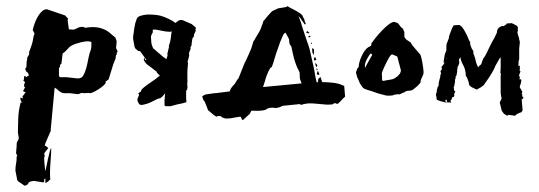

<svg xmlns="http://www.w3.org/2000/svg" viewBox="-20 -334 1745 622"><path d="M65 -115Q66 -117 66 -127Q66 -137 68 -140V-147L73 -155Q75 -158 74.5 -163Q74 -168 76 -170L79 -178Q80 -180 83 -189.5Q86 -199 86 -201L89 -217L92 -225L86 -237Q88 -246 92 -257.5Q96 -269 102 -279.5Q108 -290 115.5 -297Q123 -304 132 -304L191 -284L201 -273L199 -270L203 -239Q207 -239 210 -238.5Q213 -238 216 -238Q222 -238 229.5 -242.5Q237 -247 247 -247Q251 -247 252 -246L256 -244Q260 -244 264.5 -245Q269 -246 275 -246Q295 -247 310.5 -241.5Q326 -236 335 -228L354 -212L358 -200L356 -178L361 -168L358 -162V-156H356L354 -143L347 -126L332 -77L320 -68H323Q323 -64 316.5 -58Q310 -52 301 -46Q292 -40 283.5 -36Q275 -32 271 -32L267 -33L251 -32L247 -33Q242 -33 239 -31Q236 -29 231 -29L207 -32H190Q179 -32 170.5 -40Q162 -48 157 -50L144 89Q145 89 145 90Q145 91 144 91.5Q143 92 143 93L127 130Q127 132 126 134Q125 136 125 138Q128 138 132 141.5Q136 145 136 146L123 163Q123 165 124 167.5Q125 170 125 172Q123 174 123 180Q123 182 123.5 188Q124 194 124.5 201Q125 208 126 214Q127 220 127 221Q127 221 129.5 209Q132 197 135 183Q138 169 141 157.5Q144 146 146 146Q146 163 144 185.5Q142 208 142 228Q142 241 143 246Q143 248 136 253.5Q129 259 127 259V244Q122 247 123 251Q124 255 121 257L90 252Q79 253 75 256Q71 259 71 261Q72 262 72 262L61 268Q55 265 50 261Q45 258 41 255Q37 252 36 250L30 219V218Q30 206 32 196.5Q34 187 34 173L36 171L32 162L34 138V132Q34 127 37.5 122Q41 117 41 113L38 96Q38 78 39 50.5Q40 23 47 -2H52Q46 -6 46 -18L54 -15V-17Q53 -18 53 -22Q55 -24 57 -27Q59 -30 63 -35L54 -39Q56 -40 57.5 -44.5Q59 -49 62 -49Q60 -51 59 -52.5Q58 -54 58 -57Q58 -60 59 -63L61 -66Q60 -71 55 -73Q58 -75 58 -81.5Q58 -88 60 -88H61L66 -84Q68 -88 69.5 -87Q71 -86 73 -89Q73 -97 67.5 -100.5Q62 -104 62 -113ZM174 -84H195L230 -80H233Q244 -80 249.5 -89Q255 -98 259 -112Q263 -126 266 -143Q269 -160 275 -175Q276 -182 276 -183.5Q276 -185 276 -190V-198Q270 -200 267 -200H260Q260 -200 255 -199.5Q250 -199 242 -197Q234 -195 225 -192Q216 -189 208 -184Q206 -183 197.5 -173.5Q189 -164 183 -161L179 -128L174 -123L175 -120L171 -112V-88Z M535 -226Q535 -225 535 -223Q534 -220 534 -215Q533 -207 530 -194L529 -192L528 -189Q527 -186 527 -183L528 -182L527 -180L522 -159L523 -155L519 -142Q517 -143 514 -146Q506 -151 498 -159Q489 -166 483 -172Q480 -174 478 -176L477 -177L476 -178Q470 -191 470 -200Q469 -210 469 -216L470 -219L471 -221L472 -224L475 -229V-230Q475 -231 475 -235V-238Q479 -238 485 -238L501 -235L517 -232Q525 -231 531 -231Q532 -231 536 -232H537ZM615 -244 601 -256 571 -269H570Q562 -271 554 -264Q552 -262 550 -261L549 -260H548Q539 -267 526 -273Q512 -280 500 -283Q493 -285 482 -286Q470 -287 458 -287Q445 -286 436 -283Q424 -280 422 -270L420 -264L418 -258Q414 -238 413 -227Q411 -217 411 -210Q412 -204 413 -198Q414 -193 416 -182L417 -180L418 -178L420 -175H421L426 -170L433 -168L434 -169V-168L455 -139L450 -140V-142Q449 -146 447 -146H446Q446 -144 447 -141H445L449 -134Q451 -130 457 -125Q463 -121 469 -116Q476 -110 482 -106Q485 -104 487 -102L488 -101V-100V-99Q493 -93 498 -89L490 -83Q483 -77 484 -78Q459 -61 450 -54Q441 -47 439 -44Q437 -41 437 -39Q437 -37 428 -32Q431 -27 430 -24L427 -18Q425 -14 425 -10Q425 -6 430 2Q434 8 445 5Q456 3 467 -2Q478 -7 487 -12Q497 -17 498 -15Q507 -21 512 -28L515 -32L513 -9V8Q515 9 517 10H521H527H533L544 7L555 4L570 1Q578 -1 584 -3L583 -15Q583 -25 583 -32Q583 -35 583 -38V-40L586 -43V-44Q588 -50 587 -57Q586 -63 587 -68Q588 -70 587 -74V-76Q587 -78 587 -81Q587 -87 587 -98Q587 -109 589 -128V-129V-130L588 -131V-134Q588 -137 590 -142Q593 -152 593 -158L592 -162L593 -164L594 -167L597 -174L598 -178H596Q597 -181 599 -184Q600 -188 601 -189V-195L602 -200Q603 -203 602 -204L604 -209L601 -210V-211L604 -210L608 -216L609 -224L610 -225V-226L611 -227Q611 -228 612 -230Q614 -233 614 -235V-236L613 -238ZM535 -223Q534 -220 534 -215Q533 -207 530 -194L529 -192L528 -189Q527 -186 527 -183L528 -182L527 -180L522 -159L523 -155L519 -142Q517 -143 514 -146Q506 -151 498 -159Q489 -166 483 -172Q480 -174 478 -176L477 -177L476 -178Q470 -191 470 -200Q469 -210 469 -216L470 -219L471 -221L472 -224L475 -229V-230Q475 -231 475 -235V-238Q479 -238 485 -238L501 -235L517 -232Q525 -231 531 -231Q532 -231 536 -232H537L535 -226Q535 -225 535 -223ZM601 -256 571 -269H570Q562 -271 554 -264Q552 -262 550 -261L549 -260H548Q539 -267 526 -273Q512 -280 500 -283Q493 -285 482 -286Q470 -287 458 -287Q445 -286 436 -283Q424 -280 422 -270L420 -264L418 -258Q414 -238 413 -227Q411 -217 411 -210Q412 -204 413 -198Q414 -193 416 -182L417 -180L418 -178L420 -175H421L426 -170L433 -168L434 -169V-168L455 -139L450 -140V-142Q449 -146 447 -146H446Q446 -144 447 -141H445L449 -134Q451 -130 457 -125Q463 -121 469 -116Q476 -110 482 -106Q485 -104 487 -102L488 -101V-100V-99Q493 -93 498 -89L490 -83Q483 -77 484 -78Q459 -61 450 -54Q441 -47 439 -44Q437 -41 437 -39Q437 -37 428 -32Q431 -27 430 -24L427 -18Q425 -14 425 -10Q425 -6 430 2Q434 8 445 5Q456 3 467 -2Q478 -7 487 -12Q497 -17 498 -15Q507 -21 512 -28L515 -32L513 -9V8Q515 9 517 10H521H527H533L544 7L555 4L570 1Q578 -1 584 -3L583 -15Q583 -25 583 -32Q583 -35 583 -38V-40L586 -43V-44Q588 -50 587 -57Q586 -63 587 -68Q588 -70 587 -74V-76Q587 -78 587 -81Q587 -87 587 -98Q587 -109 589 -128V-129V-130L588 -131V-134Q588 -137 590 -142Q593 -152 593 -158L592 -162L593 -164L594 -167L597 -174L598 -178H596Q597 -181 599 -184Q600 -188 601 -189V-195L602 -200Q603 -203 602 -204L604 -209L601 -210V-211L604 -210L608 -216L609 -224L610 -225V-226L611 -227Q611 -228 612 -230Q614 -233 614 -235V-236L613 -238L615 -244Z M832 -52 838 -70Q843 -91 854 -111Q856 -115 859 -116Q861 -117 862 -121Q864 -125 869 -143Q874 -160 881 -179Q887 -198 894 -213Q900 -228 905 -228L915 -210Q917 -206 917 -200Q917 -193 919 -190L924 -183Q928 -162 933 -143Q939 -123 943 -115L949 -103Q951 -101 951 -90Q951 -78 953 -75L957 -64L948 -63ZM1095 -56Q1093 -56 1089 -58Q1077 -64 1058 -66Q1042 -68 1024 -68L1021 -76Q1021 -78 1020 -79L1018 -85L1011 -78L1010 -68L1006 -67Q1001 -86 999 -102Q996 -119 991 -139L983 -175L979 -188L974 -202L964 -232L959 -247L955 -261Q950 -274 947 -282L955 -273Q955 -271 961 -264Q966 -257 967 -255L971 -256Q967 -264 965 -274H964Q961 -281 959 -285L952 -291Q948 -294 939 -299Q931 -303 916 -311L912 -314L906 -311L881 -307L862 -298L861 -297L860 -296Q858 -294 856 -292L847 -282L838 -271Q833 -266 833 -265Q833 -262 829 -253Q826 -243 821 -233L809 -213Q804 -203 801 -200Q798 -189 794 -177L784 -154Q779 -142 772 -129L753 -81Q748 -75 745 -70Q743 -64 732 -53Q727 -47 724 -38L717 -37L693 -34Q681 -32 674 -32L646 -28Q645 -28 640 -25Q635 -23 635 -20L636 -19L639 -9Q641 -9 643 -5Q645 1 648 7Q651 15 654 23Q660 28 666 33Q672 39 681 44H682L683 43Q683 43 685 42Q689 42 695 42Q697 44 699 46Q707 50 715 50Q726 50 739 47Q751 45 758 44Q761 44 762 49Q764 55 767 55L789 35L794 25Q800 24 809 25Q822 25 830 24Q839 23 843 20Q848 16 856 15H865Q870 16 874 16Q882 15 889 12Q896 8 904 8L953 3V6Q960 5 965 3Q971 2 978 1Q983 1 993 1Q1004 2 1016 3Q1028 4 1039 5Q1050 5 1058 4L1060 2Q1065 0 1065 0L1069 1Q1071 3 1072 3Q1077 1 1084 -7Q1091 -15 1098 -21ZM981 -213H983Q986 -215 986 -217Q986 -218 985 -218Q979 -218 979 -214Q979 -213 981 -213ZM983 -227 975 -234 972 -228 978 -226ZM989 -197 987 -191 991 -193ZM1005 -106 1009 -108 1006 -114ZM1010 -91 1015 -93 1010 -105 1006 -95ZM1005 -116 1008 -122 1006 -126 1000 -130ZM1005 -140 1002 -148H998L997 -138ZM992 -164 996 -156 997 -161V-175L991 -178Z M1136 -107Q1136 -109 1137 -110.5Q1138 -112 1139 -114L1142 -117Q1142 -131 1151.5 -152Q1161 -173 1173 -181L1181 -185Q1183 -186 1183 -189.5Q1183 -193 1184 -195L1188 -200Q1196 -211 1206 -222.5Q1216 -234 1225.5 -243Q1235 -252 1243 -257.5Q1251 -263 1257 -263Q1259 -263 1260.5 -262Q1262 -261 1269 -259L1280 -245Q1284 -244 1287 -237L1290 -230V-214L1293 -210Q1295 -208 1296 -206.5Q1297 -205 1299 -204L1311 -196Q1312 -192 1317 -186Q1322 -180 1327 -174L1341 -158Q1343 -155 1345 -147Q1347 -139 1348.5 -130Q1350 -121 1351 -113.5Q1352 -106 1352 -103V-95L1343 -74L1342 -66L1332 -55L1317 -43Q1312 -40 1304 -40Q1296 -40 1290 -35L1282 -32Q1276 -28 1272 -28Q1271 -28 1270.5 -28.5Q1270 -29 1269 -29L1257 -27Q1253 -24 1240 -24Q1233 -24 1229 -25L1206 -31L1183 -39Q1169 -43 1161.5 -46Q1154 -49 1145 -66Q1143 -71 1141 -76Q1139 -81 1137 -84L1133 -100ZM1218 -73 1223 -72Q1231 -74 1242 -75.5Q1253 -77 1258 -80L1268 -87L1276 -96L1279 -105L1267 -151L1250 -158L1247 -156Q1245 -155 1241 -148.5Q1237 -142 1232.5 -133Q1228 -124 1223.5 -114Q1219 -104 1217 -97ZM1181 -161Q1176 -156 1169 -143Q1162 -130 1162 -120Q1162 -116 1163 -114L1165 -119L1181 -148Q1185 -154 1186 -157Z M1428 -142H1427L1428 -148V-149ZM1675 -21H1671L1672 -26L1671 -31H1669L1670 -32Q1672 -33 1672 -36V-37L1664 -51V-54L1665 -57V-59H1666L1669 -72L1668 -77H1663V-78L1665 -87L1661 -85Q1662 -87 1662 -92L1666 -102V-103L1664 -105L1663 -106L1665 -114L1663 -113L1664 -115V-121H1659L1660 -128V-136V-137L1661 -138L1662 -142V-177L1664 -196Q1664 -197 1664 -199Q1663 -201 1662 -206Q1661 -210 1661 -213L1660 -214V-215L1658 -221L1657 -226L1656 -229L1658 -236L1657 -240L1658 -243Q1658 -249 1650 -253Q1643 -257 1638 -259L1622 -258L1619 -254Q1616 -253 1614 -251Q1613 -249 1612 -249Q1611 -250 1610 -250H1609Q1601 -249 1595 -243Q1590 -238 1590 -230V-229Q1585 -219 1582 -212L1574 -198L1566 -182Q1563 -175 1556 -161L1550 -150L1546 -145L1541 -133Q1541 -128 1537 -124Q1532 -121 1529 -116Q1524 -125 1522 -133Q1520 -144 1516 -155L1514 -159L1513 -170L1509 -175L1505 -185Q1503 -190 1503 -195V-200H1501Q1493 -221 1484 -236Q1474 -253 1466 -253L1450 -252L1449 -251Q1445 -245 1440 -231Q1434 -217 1434 -210L1427 -192Q1426 -188 1426 -180V-170Q1421 -161 1420 -152Q1418 -142 1417 -133V-131L1420 -132V-131Q1420 -130 1419 -129Q1418 -127 1416 -124Q1412 -119 1410 -117L1412 -110L1410 -108L1409 -106Q1407 -105 1407 -103L1409 -96L1407 -92L1406 -85V-84L1404 -77Q1403 -74 1402 -69Q1401 -64 1401 -62V-57L1398 -52L1396 -45L1395 -42V-37V-36Q1394 -35 1394 -33Q1392 -29 1392 -27V-26L1393 -24Q1393 -22 1394 -19Q1394 -12 1396 -10H1397L1408 -6L1428 -1L1424 -5L1423 -6V-7V-10L1426 -12L1429 -2H1442L1439 -7L1443 -12L1445 -19L1450 -20L1452 -24L1451 -28L1455 -38L1451 -41L1450 -52L1445 -49L1451 -53L1454 -68V-74Q1454 -78 1456 -80V-86L1459 -90Q1459 -92 1460 -96Q1461 -100 1461 -102V-107L1462 -112V-117L1464 -119L1468 -130L1467 -142Q1468 -144 1470 -146L1471 -150Q1473 -137 1479 -126Q1489 -109 1489 -88V-87L1492 -85L1498 -69Q1499 -59 1502 -56Q1505 -53 1513 -49Q1521 -45 1525 -44H1527V-46L1528 -47V-46V-45V-46H1529Q1531 -48 1536 -50Q1545 -56 1547 -58L1556 -71Q1565 -83 1573 -97Q1581 -110 1585 -121L1601 -149L1602 -143V-132V-115L1601 -98V-97L1603 -96L1602 -89V-53V-33Q1603 -23 1605 -15L1599 -2L1605 23V24L1612 34L1624 42V39Q1626 39 1627 38L1648 41L1652 38V37H1653L1654 36Q1656 35 1660 33Q1664 31 1667 30H1668H1669H1670V28L1671 27L1673 23L1670 -12L1675 -15Z"/></svg>

Font: East Sea Dokdo Cyrillic
Style: Regular
Weight: 400
Version: Version 1.00 July 4, 2018, initial release